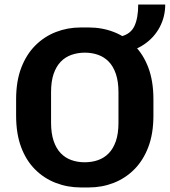

<svg xmlns="http://www.w3.org/2000/svg" viewBox="-20 -816 748 846"><path d="M337 10Q278 10 226 -10Q174 -30 134.5 -69.5Q95 -109 73 -168Q51 -227 51 -307V-378Q51 -458 73.5 -517Q96 -576 135.5 -615.5Q175 -655 226.5 -675Q278 -695 336 -695H370Q430 -695 481.5 -675Q533 -655 572.5 -615.5Q612 -576 634 -517Q656 -458 656 -378V-307Q656 -227 633.5 -168Q611 -109 571.5 -69.5Q532 -30 480.5 -10Q429 10 371 10ZM353 -101Q385 -101 412 -110.5Q439 -120 459 -140.5Q479 -161 490.5 -194Q502 -227 502 -275V-409Q502 -457 490.5 -490.5Q479 -524 459 -544.5Q439 -565 412 -574.5Q385 -584 354 -584Q323 -584 295.5 -574.5Q268 -565 248 -544.5Q228 -524 216.5 -491Q205 -458 205 -410V-276Q205 -228 216.5 -194.5Q228 -161 248 -140.5Q268 -120 295 -110.5Q322 -101 353 -101ZM511 -582V-655Q555 -665 572 -700.5Q589 -736 589 -796H708Q708 -742 683.5 -696Q659 -650 614.5 -620Q570 -590 511 -582Z"/></svg>

Font: Chivo SemiBold
Style: Regular
Weight: 600
Designer: Hector Gatti
Foundry: Omnibus-Type
Version: Version 2.002